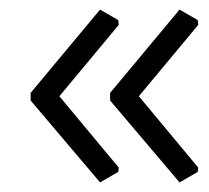

<svg xmlns="http://www.w3.org/2000/svg" viewBox="-20 -426 436 401"><path d="M210 -216V-232L355 -406L393 -384L394 -374L270 -225L394 -76L393 -67L355 -45ZM44 -216V-232L189 -406L227 -384L228 -374L104 -225L228 -76L227 -67L189 -45Z"/></svg>

Font: Alegreya Sans
Style: Regular
Weight: 400
Designer: Juan Pablo del Peral
Foundry: Huerta Tipografica
Version: Version 2.008; ttfautohint (v1.6)